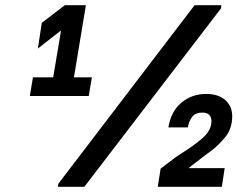

<svg xmlns="http://www.w3.org/2000/svg" viewBox="-20 -720 915 740"><path d="M95 -350 107 -422H185L215 -601H213L126 -533L141 -632L230 -700H311L265 -422H334L322 -350ZM832 -688 305 0H203L205 -12L730 -700H833ZM708 -72H846L835 0H588L599 -70L657 -114L678 -128Q731 -161 763 -190Q795 -219 795 -253Q795 -268 786.5 -277Q778 -286 760 -286Q732 -286 719.5 -268Q707 -250 704 -229H629Q639 -291 679.5 -324.5Q720 -358 774 -358Q822 -358 848.5 -334Q875 -310 875 -272Q875 -223 846.5 -189.5Q818 -156 791 -136.5Q764 -117 757 -111L709 -74Z"/></svg>

Font: Be Vietnam SemiBold
Style: Italic
Weight: 600
Italic angle: -9.556°
Designer: Gabriel Lam
Foundry: TypeRant
Version: Version 3.000